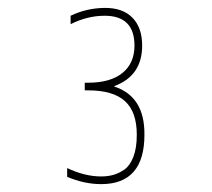

<svg xmlns="http://www.w3.org/2000/svg" viewBox="-20 -756 540 490"><path d="M271.5 -535.2Q349.6 -509.8 348.6 -412.1Q348.6 -286.1 238.3 -286.1Q195.3 -286.1 151.4 -304.7V-327.1Q196.3 -305.7 238.3 -305.7Q254.9 -305.7 269 -309.6Q283.2 -313.5 297.4 -323.2Q311.5 -333 320.3 -355.5Q329.1 -377.9 329.1 -412.1Q329.1 -470.7 298.8 -498Q268.6 -525.4 205.1 -525.4H196.3V-544.9H205.1Q261.7 -544.9 292.5 -569.8Q323.2 -594.7 323.2 -639.6Q323.2 -715.8 247.1 -715.8Q203.1 -715.8 160.2 -694.3V-715.8Q201.2 -735.4 247.1 -735.8Q293 -736.3 317.9 -710.9Q342.8 -685.5 342.8 -639.6Q342.8 -562.5 271.5 -536.1Z"/></svg>

Font: Mgen+ 1mn thin
Style: Regular
Weight: 100
Designer: [Source Han Sans]
Ryoko NISHIZUKA  (kana & ideographs); Paul D. Hunt (Latin, Greek & Cyrillic); Wenlong ZHANG  (bopomofo
Version: Version 1.059.20150602